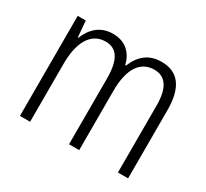

<svg xmlns="http://www.w3.org/2000/svg" viewBox="-115 -713 949 884"><g transform="rotate(30 360.0 -271.0)"><path d="M516 -542C447 -542 406 -506 381 -445H377C363 -502 325 -542 257 -542C187 -542 148 -498 127 -446H124L117 -532H74V0H128V-307C128 -415 163 -494 246 -494C300 -494 335 -456 335 -352V0H389V-316C389 -430 429 -494 505 -494C560 -494 595 -454 595 -357V0H649V-363C649 -486 601 -542 516 -542Z"/></g></svg>

Font: Noto Sans Myanmar Condensed Light
Style: Regular
Weight: 300
Width: 3
Designer: Monotype Design Team
Foundry: Monotype Imaging Inc.
Version: Version 2.107